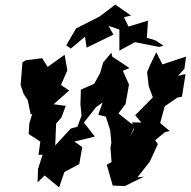

<svg xmlns="http://www.w3.org/2000/svg" viewBox="-20 -789 832 838"><path d="M547 -192 569 -241 551 -251 497 -294 528 -335 543 -420 516 -480 545 -492 470 -542 466 -559 430 -516 417 -470 391 -423 333 -398 331 -333 336 -285 318 -236 289 -228 221 -154 225 -250 248 -276 267 -327 214 -334 282 -394 246 -418 274 -482 262 -550 188 -497 164 -535 93 -526 78 -517 70 -418 83 -379 101 -352 114 -289 121 -293 108 -250 105 -204 156 -171 148 -113 166 -114 146 -52 144 7 175 -23 238 29 261 -38 326 -73 339 -147 305 -171 394 -193 346 -254 399 -321 428 -342 409 -288 442 -280 461 -220 466 -166 462 -145 467 -82 446 -70 472 21 525 23 608 -18 580 -15 634 -84 669 -160 657 -177 700 -212 721 -217 679 -252 699 -325 754 -363 774 -367 790 -466 757 -458 785 -489 792 -542 689 -508 662 -561 634 -503 622 -474 629 -413 647 -364 570 -286 597 -254 557 -255 565 -225ZM658 -613 621 -624 626 -699 541 -673 521 -714 552 -721 483 -769C460 -751 437 -733 413 -716L312 -665L269 -591L289 -577L351 -629L358 -581L475 -638L454 -676L501 -660V-568L569 -605L675 -584L693 -590Z"/></svg>

Font: Asimov Aggro
Style: It
Weight: 500
Designer: Google
Version: Version 2.000980; 2014